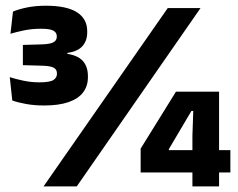

<svg xmlns="http://www.w3.org/2000/svg" viewBox="-20 -668 854 688"><path d="M138 -290Q103 -290 72.8 -295.5Q42.5 -301 24 -308L15 -391.5Q37 -384.5 64.2 -378.8Q91.5 -373 121 -373Q158.5 -373 171.2 -381.2Q184 -389.5 184 -403V-405Q184 -411.5 181.5 -416.5Q179 -421.5 173.5 -424.8Q168 -428 158.2 -430Q148.5 -432 134 -432.5L62 -434.5V-507L131 -509Q159.5 -510 171.5 -516.5Q183.5 -523 183.5 -536.5V-538Q183.5 -551.5 171.2 -558.2Q159 -565 127 -565Q94 -565 65.5 -559Q37 -553 17.5 -547L26.5 -626.5Q48 -635.5 78 -641.5Q108 -647.5 144.5 -647.5Q219 -647.5 255.8 -624Q292.5 -600.5 292.5 -556.5V-552Q292.5 -522 275.5 -502.8Q258.5 -483.5 221.5 -478.5V-466L215 -476Q258 -470.5 276.5 -450Q295 -429.5 295 -395.5V-390.5Q295 -360 278 -337.2Q261 -314.5 226 -302.2Q191 -290 138 -290ZM136 0 581 -639H698.5L255 0ZM669.5 0V-181.5L672.5 -270.5H666L585 -133.5V-102L540.5 -130H805.5V-50H484V-135.5L610.5 -339.5H765V0Z"/></svg>

Font: Anek Gujarati Medium
Style: Bold
Weight: 700
Version: Version 1.003